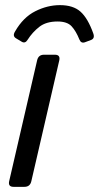

<svg xmlns="http://www.w3.org/2000/svg" viewBox="-20 -725 384 745"><path d="M341.8 -595.7Q349.1 -575.7 333 -569.8L309.5 -561Q294.4 -555.7 288 -571.8Q274.9 -604.5 257.8 -623Q240.7 -641.6 203.1 -641.6Q159.1 -641.6 132.5 -620.8Q105.9 -600.1 86.9 -570.3Q77.6 -555.2 64.4 -563L42.4 -576.2Q27.3 -585 38.5 -603Q69.8 -657.7 116.9 -681.4Q164 -705.1 212.4 -705.1Q264.1 -705.1 292.4 -679.7Q320.8 -654.3 341.8 -595.7ZM32.7 0Q10.7 0 15.6 -22L124 -490.7Q128.9 -512.7 150.9 -512.7H192.9Q214.8 -512.7 210 -490.7L101.6 -22Q96.7 0 74.7 0Z"/></svg>

Font: Istok Web
Style: BoldItalic
Weight: 700
Italic angle: -13°
Designer: Andrey V. Panov
Foundry: Andrey V. Panov
Version: Version 1.0.2g